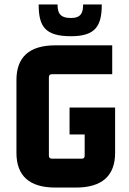

<svg xmlns="http://www.w3.org/2000/svg" viewBox="-20 -834 581 864"><path d="M322 10C439 10 498 -43 498 -146V-350H293V-229H361V-134C361 -124 357 -120 348 -120H214C205 -120 200 -124 200 -134V-486C200 -496 205 -500 214 -500H485V-630H229C112 -630 54 -577 54 -474V-146C54 -43 112 10 229 10ZM154 -814C154 -717 181 -671 299 -671C409 -671 438 -716 438 -814H354C354 -778 346 -753 299 -753C248 -753 239 -778 239 -814Z"/></svg>

Font: Gemini
Style: Regular
Weight: 700
Designer: Pushpananda Ekanayake, Sol Matas, Kosala Senevirathne
Foundry: Mooniak
Version: Version 1.000;PS 1.0;hotconv 1.0.86;makeotf.lib2.5.63406